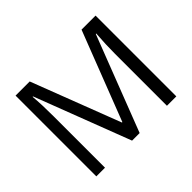

<svg xmlns="http://www.w3.org/2000/svg" viewBox="-148 -957 1200 1200"><g transform="rotate(-45 451.5 -357.0)"><path d="M414.1 0 171.9 -632.8H168Q174.8 -557.6 174.8 -454.1V0H98.1V-713.9H223.1L449.2 -125H453.1L681.2 -713.9H805.2V0H722.2V-460Q722.2 -539.1 729 -631.8H725.1L481 0Z"/></g></svg>

Font: f04975060
Style: Regular
Weight: 400
Foundry: Ascender Corporation
Version: Version 1.10